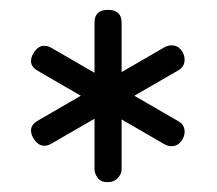

<svg xmlns="http://www.w3.org/2000/svg" viewBox="-20 -730 440 390"><path d="M199 -710Q227 -710 227 -684V-386Q227 -377 219.5 -368.5Q212 -360 198 -360Q185 -360 178.5 -368.5Q172 -377 172 -387V-684Q172 -710 199 -710ZM43 -606Q43 -616 51 -626.5Q59 -637 70 -637Q77 -637 84 -633L342 -484Q355 -477 355 -462Q355 -452 347.5 -442.5Q340 -433 328 -433Q322 -433 314 -437L57 -586Q43 -594 43 -606ZM70 -434Q59 -434 51 -444.5Q43 -455 43 -465Q43 -477 57 -485L314 -634Q322 -638 328 -638Q340 -638 347.5 -629Q355 -620 355 -609Q355 -594 342 -587L84 -438Q77 -434 70 -434Z"/></svg>

Font: Agu Display
Style: Regular
Weight: 400
Designer: Oluwaseun Badejo
Version: Version 1.103